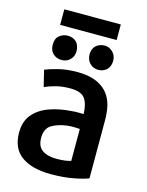

<svg xmlns="http://www.w3.org/2000/svg" viewBox="-128 -930 783 1024"><g transform="rotate(15 263.5 -418.0)"><path d="M460 -16V-313Q460 -319 460 -332Q460 -345 459.5 -358.5Q459 -372 458 -376Q451 -461 398.5 -504Q346 -547 252 -547Q194 -547 148 -535.5Q102 -524 76 -513L98 -423Q122 -434 157.5 -443.5Q193 -453 237 -453Q299 -453 319.5 -423Q340 -393 341 -339Q331 -339 312.5 -339.5Q294 -340 277 -338Q210 -334 155 -314.5Q100 -295 67 -256.5Q34 -218 34 -155Q34 -67 92.5 -25.5Q151 16 254 16Q322 16 376 6Q430 -4 460 -16ZM342 -81Q313 -71 263 -71Q213 -71 184 -91Q155 -111 155 -158Q155 -211 190 -231Q225 -251 274 -257Q295 -259 312 -258.5Q329 -258 342 -257ZM97 -766H409V-852H97ZM218 -652Q217 -687 199 -704Q181 -721 152 -721Q127 -721 106.5 -705Q86 -689 86 -654Q86 -623 105 -605Q124 -587 152 -587Q179 -587 198 -604.5Q217 -622 218 -652ZM420 -654Q420 -683 400 -702.5Q380 -722 353 -721Q327 -720 308.5 -704Q290 -688 289 -655Q290 -623 309 -605Q328 -587 355 -587Q383 -587 401.5 -605Q420 -623 420 -654Z"/></g></svg>

Font: Repo DemiBold
Style: Regular
Weight: 600
Designer: Stefan Peev
Foundry: Context Ltd
Version: Version 1.502